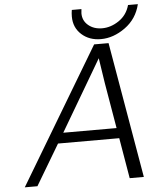

<svg xmlns="http://www.w3.org/2000/svg" viewBox="-59 -940 810 990"><g transform="rotate(-5 346.0 -445.0)"><path d="M28.8 0 449.2 -703.1H523.9L645 0H571.8L536.1 -210H219.2L94.2 0ZM251 -263.2H526.9L486.8 -499L466.8 -629.9ZM347.2 -856Q347.2 -874 350.1 -890.1H399.9Q397.9 -876 397.9 -868.2Q397.9 -830.1 426.5 -806.2Q455.1 -782.2 498 -782.2Q543 -782.2 585 -810.5Q627 -838.9 641.1 -890.1H691.9Q673.8 -814.9 612.8 -771Q551.8 -727.1 486.8 -727.1Q426.8 -727.1 387 -762.9Q347.2 -798.8 347.2 -856Z"/></g></svg>

Font: CMU Bright
Style: Oblique
Weight: 500
Italic angle: -12°
Version: Version 0.7.0